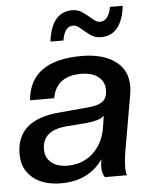

<svg xmlns="http://www.w3.org/2000/svg" viewBox="-53 -769 645 823"><g transform="rotate(-5 270.0 -357.5)"><path d="M178 10Q101 10 55.5 -27.5Q10 -65 10 -130Q10 -278 196 -293L319 -304Q361 -307 382 -322Q403 -337 403 -372Q403 -408 376 -429Q349 -450 303 -450Q195 -450 179 -356H75Q89 -526 311 -526Q401 -526 454.5 -488Q508 -450 508 -380Q508 -361 505 -345L468 -132Q456 -68 456 -33Q456 -12 461 0H366Q354 -16 354 -43Q354 -61 358 -78Q296 10 178 10ZM211 -63Q277 -63 321 -104Q365 -145 376 -211L384 -263Q368 -244 307 -238L218 -231Q116 -222 116 -141Q116 -105 141.5 -84Q167 -63 211 -63ZM401 -599Q376 -599 355.5 -614Q335 -629 318 -644Q301 -659 287 -659Q249 -659 240 -599H184Q199 -725 289 -725Q314 -725 334.5 -710Q355 -695 372 -680Q389 -665 403 -665Q440 -665 451 -725H506Q491 -599 401 -599Z"/></g></svg>

Font: Creato Display Medium
Style: Italic
Weight: 500
Italic angle: -10°
Version: Version 1.000